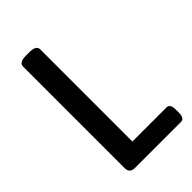

<svg xmlns="http://www.w3.org/2000/svg" viewBox="-213 -782 861 861"><g transform="rotate(-45 218.0 -351.0)"><path d="M113 0Q80 0 80 -33V-677Q80 -689 91 -695.5Q102 -702 127 -702H143Q168 -702 178.5 -695.5Q189 -689 189 -677V-92H405Q428 -92 428 -56V-36Q428 0 405 0Z"/></g></svg>

Font: Asap Semi Condensed Medium
Style: Regular
Weight: 500
Width: 4
Designer: Pablo Cosgaya
Foundry: Omnibus-Type
Version: Version 3.001; ttfautohint (v1.8.4.7-5d5b)